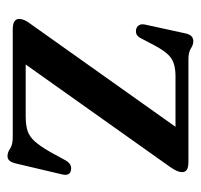

<svg xmlns="http://www.w3.org/2000/svg" viewBox="-32 -490 536 512"><g transform="rotate(90 236.0 -234.0)"><path d="M425.5 -420 138.5 -15.5 120 -34.5H290Q314 -34.5 329 -39.5Q344 -44.5 356.8 -58.5Q369.5 -72.5 385 -99.5L408 -141.5Q413.5 -150.5 419.5 -153.5Q425.5 -156.5 432.5 -155.5Q441 -154.5 444.2 -148.8Q447.5 -143 445.5 -133.5L416 -8.5Q413 4 408.2 9Q403.5 14 396 14Q386.5 14 376.2 7Q366 0 345.5 0H59.5Q43.5 0 37 -4.5Q30.5 -9 30.5 -17Q30.5 -23.5 33.5 -30.8Q36.5 -38 44.5 -48.5L329.5 -450L346 -434H183.5Q163 -434 148.8 -429.2Q134.5 -424.5 123.5 -412Q112.5 -399.5 100.5 -377L82.5 -342.5Q78 -333.5 72.2 -330.5Q66.5 -327.5 58.5 -329Q51 -330.5 47.2 -336.8Q43.5 -343 45.5 -352.5L68.5 -458Q71 -471 76.2 -476.2Q81.5 -481.5 89.5 -481.5Q99.5 -481.5 109.2 -475Q119 -468.5 138.5 -468.5H410.5Q426.5 -468.5 432.8 -464.2Q439 -460 439 -451.5Q439 -445.5 436 -438.2Q433 -431 425.5 -420Z"/></g></svg>

Font: Fraunces 20pt
Style: Regular
Weight: 400
Version: Version 1.000;[b76b70a41]